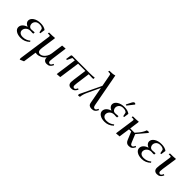

<svg xmlns="http://www.w3.org/2000/svg" viewBox="175 -2007 3571 3571"><g transform="rotate(45 1960.5 -221.5)"><path d="M32.2 -105Q32.2 -150.4 65.7 -183.6Q99.1 -216.8 151.9 -231.9Q115.2 -246.1 95.2 -269.5Q75.2 -293 75.2 -321.8Q75.2 -376 132.1 -414.1Q189 -452.1 278.8 -452.1Q366.7 -452.1 417 -412.1L402.8 -314H379.9L363.8 -390.1Q338.9 -422.9 273.9 -422.9Q219.7 -422.9 190.9 -393.1Q162.1 -363.3 162.1 -323.2Q162.1 -291 181.9 -268.6Q201.7 -246.1 234.9 -246.1Q271 -246.1 317.9 -252L316.9 -224.1L314.9 -216.8L290 -213.9Q261.2 -216.8 243.2 -216.8Q188 -216.8 154.1 -184.1Q120.1 -151.4 120.1 -108.9Q120.1 -76.2 146 -54.2Q171.9 -32.2 221.2 -32.2Q305.7 -32.2 369.1 -86.9L382.8 -66.9Q308.1 6.8 206.1 6.8Q127.4 6.8 79.8 -25.1Q32.2 -57.1 32.2 -105Z M470.7 274.9 561 -363.8Q564 -380.9 564 -391.1Q564 -402.8 557.6 -407Q551.3 -411.1 533.7 -411.1H503.9L508.8 -439Q596.2 -439 659.7 -445.8L657.7 -418L619.6 -154.8Q615.7 -124.5 615.7 -110.8Q615.7 -85.9 620.8 -69.6Q626 -53.2 635.5 -46.1Q645 -39.1 653.8 -36.6Q662.6 -34.2 674.8 -34.2Q702.6 -34.2 732.7 -53.7Q762.7 -73.2 787.4 -112.5Q812 -151.9 818.8 -201.2L851.6 -439L938 -445.8L936 -421.9L897.9 -141.1Q892.6 -100.6 892.6 -82Q892.6 -35.2 929.7 -35.2Q953.6 -35.2 968.8 -64.9L980 -86.9L1002.9 -76.2L991.7 -54.2Q979.5 -30.3 961.4 -16.1Q943.4 -2 926 2.4Q908.7 6.8 886.7 6.8Q850.1 6.8 827.4 -14.2Q804.7 -35.2 804.7 -78.1V-84Q773.9 -40.5 726.3 -16.8Q678.7 6.8 633.8 6.8Q611.8 6.8 596.7 2.9L557.6 269L478 303.2Z M1080.6 -314 1094.7 -411.1Q1097.2 -427.2 1103 -433.1Q1108.9 -439 1125.5 -439H1582.5Q1638.7 -439 1703.6 -445.8L1702.6 -418L1700.7 -411.1L1675.3 -408.2Q1648.4 -411.1 1606.4 -411.1H1578.6L1541.5 -141.1Q1536.6 -104.5 1536.6 -82Q1536.6 -35.2 1573.2 -35.2Q1597.2 -35.2 1612.3 -64.9L1623.5 -86.9L1646.5 -76.2L1635.3 -54.2Q1623 -30.3 1605 -16.1Q1586.9 -2 1569.6 2.4Q1552.2 6.8 1530.3 6.8Q1493.7 6.8 1470.9 -14.2Q1448.2 -35.2 1448.2 -78.1Q1448.2 -104.5 1453.6 -141.1L1490.7 -411.1H1300.3L1241.7 0L1156.2 6.8L1158.7 -19L1213.4 -411.1H1150.4L1104.5 -314Z M1710 -19 1911.1 -439 1869.1 -662.1Q1864.3 -687 1857.7 -694.6Q1851.1 -702.1 1829.1 -702.1H1800.3L1804.2 -729Q1903.3 -729 1944.3 -746.1L1950.2 -717.8L2066.9 -90.8Q2072.8 -61 2083.7 -48.1Q2094.7 -35.2 2112.3 -35.2Q2136.2 -35.2 2151.4 -64.9L2162.1 -86.9L2185.1 -76.2L2174.3 -54.2Q2162.1 -30.3 2144 -16.1Q2126 -2 2108.6 2.4Q2091.3 6.8 2069.3 6.8Q2032.7 6.8 2009.8 -9Q1986.8 -24.9 1980 -64L1918.9 -393.1L1803.2 -146Q1765.6 -66.9 1760.3 1Q1742.2 2.4 1717.3 7.8Z M2236.3 -105Q2236.3 -150.4 2269.8 -183.6Q2303.2 -216.8 2356 -231.9Q2319.3 -246.1 2299.3 -269.5Q2279.3 -293 2279.3 -321.8Q2279.3 -376 2336.2 -414.1Q2393.1 -452.1 2482.9 -452.1Q2570.8 -452.1 2621.1 -412.1L2606.9 -314H2584L2567.9 -390.1Q2543 -422.9 2478 -422.9Q2423.8 -422.9 2395 -393.1Q2366.2 -363.3 2366.2 -323.2Q2366.2 -291 2386 -268.6Q2405.8 -246.1 2439 -246.1Q2475.1 -246.1 2522 -252L2521 -224.1L2519 -216.8L2494.1 -213.9Q2465.3 -216.8 2447.3 -216.8Q2392.1 -216.8 2358.2 -184.1Q2324.2 -151.4 2324.2 -108.9Q2324.2 -76.2 2350.1 -54.2Q2376 -32.2 2425.3 -32.2Q2509.8 -32.2 2573.2 -86.9L2586.9 -66.9Q2512.2 6.8 2410.2 6.8Q2331.5 6.8 2283.9 -25.1Q2236.3 -57.1 2236.3 -105ZM2463.9 -502 2510.3 -594.2Q2523.9 -621.6 2535.6 -632.3Q2547.4 -643.1 2563 -643.1Q2578.6 -643.1 2587.9 -624L2484.9 -493.2Z M2708 -411.1 2712.9 -439Q2799.3 -439 2862.8 -445.8L2860.8 -418L2836.9 -245.1H2950.7L3002.9 -306.2Q3057.1 -370.6 3081.1 -439.9L3135.7 -445.8L3133.8 -421.9L2977.1 -235.8L3038.1 -86.9Q3050.8 -57.1 3060.3 -46.1Q3069.8 -35.2 3087.9 -35.2Q3111.8 -35.2 3127 -64.9L3137.7 -86.9L3161.1 -76.2L3149.9 -54.2Q3137.7 -30.3 3119.6 -16.1Q3101.6 -2 3084.2 2.4Q3066.9 6.8 3044.9 6.8Q2983.4 6.8 2957 -56.2L2890.1 -217.8H2833L2801.8 0L2714.8 6.8L2716.8 -17.1L2766.1 -363.8Q2769 -380.9 2769 -391.1Q2769 -402.8 2762.7 -407Q2756.3 -411.1 2738.8 -411.1Z M3211.9 -105Q3211.9 -150.4 3245.4 -183.6Q3278.8 -216.8 3331.5 -231.9Q3294.9 -246.1 3274.9 -269.5Q3254.9 -293 3254.9 -321.8Q3254.9 -376 3311.8 -414.1Q3368.7 -452.1 3458.5 -452.1Q3546.4 -452.1 3596.7 -412.1L3582.5 -314H3559.6L3543.5 -390.1Q3518.6 -422.9 3453.6 -422.9Q3399.4 -422.9 3370.6 -393.1Q3341.8 -363.3 3341.8 -323.2Q3341.8 -291 3361.6 -268.6Q3381.3 -246.1 3414.6 -246.1Q3450.7 -246.1 3497.6 -252L3496.6 -224.1L3494.6 -216.8L3469.7 -213.9Q3440.9 -216.8 3422.9 -216.8Q3367.7 -216.8 3333.7 -184.1Q3299.8 -151.4 3299.8 -108.9Q3299.8 -76.2 3325.7 -54.2Q3351.6 -32.2 3400.9 -32.2Q3485.4 -32.2 3548.8 -86.9L3562.5 -66.9Q3487.8 6.8 3385.7 6.8Q3307.1 6.8 3259.5 -25.1Q3211.9 -57.1 3211.9 -105Z M3683.6 -411.1 3688.5 -439Q3776.9 -439 3840.3 -445.8L3838.4 -418L3797.4 -141.1Q3792.5 -104.5 3792.5 -82Q3792.5 -35.2 3829.6 -35.2Q3853.5 -35.2 3868.7 -64.9L3879.4 -86.9L3902.3 -76.2L3891.6 -54.2Q3879.4 -30.3 3861.3 -16.1Q3843.3 -2 3825.9 2.4Q3808.6 6.8 3786.6 6.8Q3750 6.8 3727.3 -14.2Q3704.6 -35.2 3704.6 -78.1Q3704.6 -107.9 3709.5 -141.1L3741.7 -363.8Q3744.6 -380.9 3744.6 -391.1Q3744.6 -402.8 3738.3 -407Q3731.9 -411.1 3714.4 -411.1Z"/></g></svg>

Font: Dihjauti S
Style: Bold Italic
Weight: 700
Italic angle: -9°
Designer: T. Christopher White
Version: Version 3.0.0